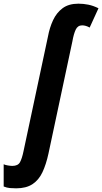

<svg xmlns="http://www.w3.org/2000/svg" viewBox="-132 -785 556 1045"><path d="M-44 240Q-62 240 -78.5 238.5Q-95 237 -112 230V109Q-104 113 -89 115.5Q-74 118 -65 118Q-34 118 -23 97.5Q-12 77 -4 38L129 -586Q138 -635 157 -675.5Q176 -716 209 -740.5Q242 -765 295 -765Q322 -765 349 -759.5Q376 -754 404 -740L356 -635Q335 -647 315 -647Q291 -647 280 -623.5Q269 -600 262 -560L132 50Q119 110 99 152.5Q79 195 44.5 217.5Q10 240 -44 240Z"/></svg>

Font: Noto Sans ExtraCondensed ExtraBold
Style: Italic
Weight: 800
Width: 2
Italic angle: -12°
Designer: Monotype Design Team
Foundry: Monotype Imaging Inc.
Version: Version 2.013; ttfautohint (v1.8.4.7-5d5b)